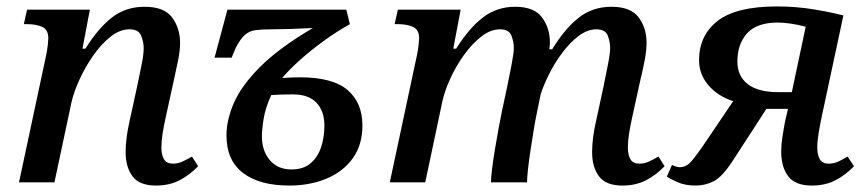

<svg xmlns="http://www.w3.org/2000/svg" viewBox="-20 -566 2690 596"><path d="M464 10Q413 10 391.5 -18.5Q370 -47 370 -94Q370 -115 373 -139Q376 -163 382 -189L406 -299Q414 -338 420 -367.5Q426 -397 426 -417Q426 -436 418 -455.5Q410 -475 382 -475Q352 -475 323 -452Q294 -429 269 -393Q244 -357 226.5 -318.5Q209 -280 202 -249L149 0H39L124 -398Q127 -414 128.5 -427.5Q130 -441 130 -447Q130 -474 111 -482.5Q92 -491 65 -491H54L64 -536H259L236 -415H245Q286 -480 328.5 -512.5Q371 -545 429 -545Q490 -545 514.5 -511.5Q539 -478 539 -433Q539 -409 533 -379.5Q527 -350 521 -323L494 -200Q488 -173 484.5 -150Q481 -127 481 -108Q481 -85 489 -71.5Q497 -58 517 -58Q531 -58 544 -63.5Q557 -69 576 -80L595 -50Q568 -22 536.5 -6Q505 10 464 10Z M878 10Q786 10 734.5 -29Q683 -68 683 -146Q683 -194 706.5 -247.5Q730 -301 788 -359Q846 -417 951 -479Q914 -477 880.5 -476Q847 -475 822 -475Q793 -475 773.5 -472.5Q754 -470 740 -457.5Q726 -445 712 -418L699 -387H646L686 -536H1055L1066 -491Q1025 -468 985 -439Q945 -410 911 -379.5Q877 -349 856 -324Q874 -325 887 -325.5Q900 -326 911 -326Q1013 -326 1059 -286.5Q1105 -247 1105 -177Q1105 -116 1075 -74.5Q1045 -33 993.5 -11.5Q942 10 878 10ZM885 -40Q922 -40 944.5 -59.5Q967 -79 977 -110Q987 -141 987 -176Q987 -221 962.5 -247Q938 -273 890 -273Q855 -273 822 -271Q804 -232 798.5 -198Q793 -164 793 -143Q793 -98 817.5 -69Q842 -40 885 -40Z M1912 10Q1861 10 1839.5 -18.5Q1818 -47 1818 -94Q1818 -115 1821 -139Q1824 -163 1830 -189L1854 -300Q1860 -330 1867 -365Q1874 -400 1874 -417Q1874 -436 1866.5 -455.5Q1859 -475 1831 -475Q1804 -475 1777 -455Q1750 -435 1726 -403Q1702 -371 1684.5 -336Q1667 -301 1658 -272L1644 -203Q1641 -189 1636.5 -161Q1632 -133 1627 -101Q1622 -69 1619 -41Q1616 -13 1616 0H1504Q1504 -14 1507.5 -42Q1511 -70 1516.5 -103.5Q1522 -137 1528 -169Q1534 -201 1539 -225L1555 -300Q1562 -334 1568.5 -368Q1575 -402 1575 -417Q1575 -436 1567.5 -455.5Q1560 -475 1532 -475Q1503 -475 1474 -452.5Q1445 -430 1420 -395Q1395 -360 1378 -322.5Q1361 -285 1354 -255L1300 0H1190L1275 -398Q1278 -414 1279.5 -427.5Q1281 -441 1281 -447Q1281 -474 1262 -482.5Q1243 -491 1216 -491H1205L1215 -536H1410L1387 -415H1396Q1437 -480 1480 -512.5Q1523 -545 1579 -545Q1638 -545 1662.5 -512Q1687 -479 1687 -434Q1687 -429 1686.5 -424Q1686 -419 1685 -413H1694Q1734 -478 1777 -511.5Q1820 -545 1878 -545Q1938 -545 1962.5 -512Q1987 -479 1987 -434Q1987 -410 1981.5 -380.5Q1976 -351 1969 -323L1942 -200Q1936 -173 1932.5 -150Q1929 -127 1929 -108Q1929 -85 1937 -71.5Q1945 -58 1965 -58Q1979 -58 1992 -63.5Q2005 -69 2024 -80L2043 -50Q2016 -22 1984.5 -6Q1953 10 1912 10Z M2140 10Q2106 10 2082 -1Q2058 -12 2050 -18L2066 -54Q2080 -47 2091 -47Q2107 -47 2120 -59Q2133 -71 2162 -113L2256 -252Q2207 -268 2178.5 -302Q2150 -336 2150 -379Q2150 -456 2207.5 -501Q2265 -546 2392 -546Q2451 -546 2505.5 -537Q2560 -528 2598 -518L2531 -205Q2525 -177 2521 -152Q2517 -127 2517 -108Q2517 -85 2525 -71.5Q2533 -58 2552 -58Q2567 -58 2580 -63.5Q2593 -69 2611 -80L2631 -50Q2604 -22 2572.5 -6Q2541 10 2500 10Q2449 10 2427 -18.5Q2405 -47 2405 -96Q2405 -116 2408.5 -139.5Q2412 -163 2417 -189L2426 -228H2359L2254 -66Q2222 -17 2195.5 -3.5Q2169 10 2140 10ZM2395 -280H2438L2481 -483Q2455 -490 2432.5 -493Q2410 -496 2395 -496Q2329 -496 2299 -462.5Q2269 -429 2269 -375Q2269 -330 2301 -305Q2333 -280 2395 -280Z"/></svg>

Font: Noto Serif Medium
Style: Italic
Weight: 500
Italic angle: -12°
Designer: Monotype Design Team
Foundry: Monotype Imaging Inc.
Version: Version 2.014; ttfautohint (v1.8.4.7-5d5b)